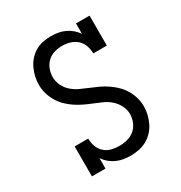

<svg xmlns="http://www.w3.org/2000/svg" viewBox="-175 -870 950 1005"><g transform="rotate(-30 300.0 -367.5)"><path d="M326 8Q305 8 283.5 4.5Q262 1 242 -8Q222 -17 205.5 -31Q189 -45 177 -63V0H95V-181H177Q177 -157 185 -134Q193 -111 211 -94.5Q229 -78 252.5 -72Q276 -66 300 -66Q325 -66 349.5 -72.5Q374 -79 392.5 -95Q411 -111 421 -135Q431 -159 431 -183Q431 -210 418.5 -234.5Q406 -259 386 -277Q366 -295 341.5 -306Q317 -317 292 -327Q267 -337 243 -348.5Q219 -360 196.5 -375Q174 -390 155 -409Q136 -428 122.5 -451Q109 -474 101.5 -500Q94 -526 94 -553Q94 -578 99.5 -602Q105 -626 115.5 -648.5Q126 -671 142.5 -689.5Q159 -708 180 -720.5Q201 -733 225.5 -738Q250 -743 275 -743Q296 -743 317.5 -739.5Q339 -736 358.5 -727Q378 -718 394.5 -704Q411 -690 423 -672V-735H505V-554H423Q423 -578 415 -601Q407 -624 389.5 -640Q372 -656 348.5 -663Q325 -670 301 -670Q277 -670 253 -663Q229 -656 211.5 -639Q194 -622 185.5 -599Q177 -576 177 -552Q177 -525 189 -500.5Q201 -476 221 -458.5Q241 -441 265.5 -429.5Q290 -418 315 -408Q340 -398 364.5 -386.5Q389 -375 411 -360Q433 -345 452.5 -326Q472 -307 485.5 -284Q499 -261 506.5 -235Q514 -209 514 -182Q514 -157 508 -132.5Q502 -108 491 -85.5Q480 -63 462.5 -44.5Q445 -26 423 -14Q401 -2 376 3Q351 8 326 8Q326 8 326 8Q326 8 326 8Z"/></g></svg>

Font: Iosevka Slab Extended
Style: Regular
Weight: 400
Width: 7
Monospace: yes
Designer: Belleve Invis
Foundry: Belleve Invis
Version: Version 11.1.1; ttfautohint (v1.8.3)